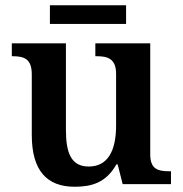

<svg xmlns="http://www.w3.org/2000/svg" viewBox="-20 -701 695 731"><path d="M170 -610H460V-681H170ZM264 10C327 10 383 -4 423 -75H428L447 0H631V-49H625C584 -49 552 -55 552 -113V-536H343V-487H346C387 -487 422 -480 422 -420V-223C422 -128 391 -67 318 -67C250 -67 231 -120 231 -207V-536H25V-487H27C74 -487 101 -476 101 -417V-187C101 -51 159 10 264 10Z"/></svg>

Font: Noto Serif Semi
Style: Regular
Weight: 600
Designer: Monotype Design Team
Foundry: Monotype Imaging Inc.
Version: Version 1.002